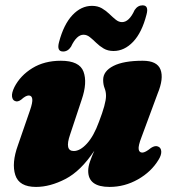

<svg xmlns="http://www.w3.org/2000/svg" viewBox="-20 -706 664 738"><path d="M587 -143Q598.5 -139 599.8 -124.8Q601 -110.5 589.5 -92Q561.5 -45.5 510.2 -16.5Q459 12.5 401 12.5Q319 12.5 319 -49Q319 -65.5 326 -85.5Q333 -105.5 342.5 -126.5Q290.5 -48.5 231.5 -18Q172.5 12.5 118.5 12.5Q53.5 12.5 38.8 -33.2Q24 -79 49 -148L95 -281Q106 -312.5 104 -325.8Q102 -339 90.5 -339Q79 -339 61.5 -323Q47.5 -312.5 37 -318Q28 -321.5 26.2 -335.2Q24.5 -349 35.5 -371.5Q58.5 -416 104.5 -444.2Q150.5 -472.5 214 -472.5Q285.5 -472.5 301 -430.5Q316.5 -388.5 294 -323L249.5 -189Q227.5 -125.5 263.5 -125.5Q288 -125.5 314.2 -154.2Q340.5 -183 360.5 -238Q387.5 -308 387.5 -337.5Q387.5 -353.5 382 -367.2Q376.5 -381 376.5 -399Q376.5 -432.5 415.8 -452.5Q455 -472.5 528.5 -472.5Q584 -472.5 597 -438.5Q610 -404.5 586 -346.5L524 -179Q511 -145.5 513 -132.5Q515 -119.5 527 -119.5Q538.5 -119.5 560.5 -137.5Q576 -147.5 587 -143ZM416.5 -510Q394.5 -510 378.5 -519.5Q362.5 -529 349.8 -541.5Q337 -554 325.5 -563.2Q314 -572.5 301 -572.5Q274.5 -572.5 253 -526.5Q241 -508 222.5 -508Q197 -508 207 -544.5Q225 -612.5 258.5 -648Q292 -683.5 333.5 -683.5Q355.5 -683.5 371.8 -674Q388 -664.5 400.5 -652.2Q413 -640 424.8 -630.5Q436.5 -621 449 -621Q476.5 -621 497.5 -667.5Q509.5 -685.5 528 -685.5Q553 -685.5 543 -649.5Q525.5 -581 491.8 -545.5Q458 -510 416.5 -510Z"/></svg>

Font: Fraunces 72pt Soft Black
Style: Italic
Weight: 900
Italic angle: -16°
Version: Version 1.000;[b76b70a41]